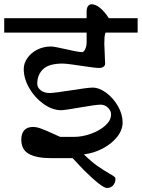

<svg xmlns="http://www.w3.org/2000/svg" viewBox="-27 -704 677 917"><path d="M386.7 -617.2V-649.4Q386.7 -665 393.1 -674.3Q399.4 -683.6 410.6 -683.6Q429.7 -683.6 451.2 -666Q472.7 -648.4 492.7 -617.2H630.4V-548.3H477.1Q473.1 -538.1 472.2 -525.6Q471.2 -513.2 471.2 -494.6Q471.2 -485.8 473.1 -448.7Q475.1 -409.7 475.1 -399.4Q475.1 -391.1 467.3 -385.3Q459.5 -379.4 445.8 -379.4Q428.2 -379.4 357.9 -390.1Q348.6 -391.6 317.1 -396Q285.6 -400.4 272 -400.4Q206.5 -400.4 178.7 -373.5Q150.9 -346.7 150.9 -304.2Q150.9 -286.6 167 -273.2Q183.1 -259.8 210.4 -259.8Q222.7 -259.8 251.7 -263.7Q280.8 -267.6 311.5 -272.5Q392.6 -285.6 415 -285.6Q446.8 -285.6 480.5 -260.7Q514.2 -235.8 536.4 -197Q558.6 -158.2 558.6 -119.1Q558.6 -83.5 533 -50.8Q507.3 -18.1 464.8 4.6Q422.4 27.3 374.5 33.2H373.5Q410.2 68.8 438 88.4Q465.8 107.9 497.1 126Q512.7 134.8 518.6 139.4Q524.4 144 524.4 149.9Q524.4 168.5 513.4 181.2Q502.4 193.8 483.4 193.8Q460.4 193.8 373.5 108.4L319.8 51.3H216.3Q147.9 51.3 111.3 31.2Q74.7 11.2 74.7 -37.1Q74.7 -65.4 88.4 -81.5Q102.1 -97.7 130.9 -97.7Q147.9 -97.7 169.9 -89.6Q191.9 -81.5 231 -63.5L260.3 -50.3H326.2Q366.2 -50.3 407.7 -65.2Q449.2 -80.1 476.3 -104.7Q503.4 -129.4 503.4 -157.2Q503.4 -175.8 488.5 -189.9Q473.6 -204.1 454.1 -204.1Q439.9 -204.1 415.3 -200.4Q390.6 -196.8 350.6 -189.9Q281.2 -177.7 264.6 -177.7Q223.1 -177.7 181.4 -207.3Q139.6 -236.8 113 -282.7Q86.4 -328.6 86.4 -374.5Q86.4 -401.4 103.5 -426.3Q120.6 -451.2 150.4 -466.6Q180.2 -481.9 216.3 -481.9Q231.9 -481.9 288.6 -468.8Q311.5 -463.4 333.3 -459.2Q355 -455.1 364.7 -455.1Q373 -455.1 379.9 -469.2Q386.7 -483.4 386.7 -502V-548.3H-6.8V-617.2Z"/></svg>

Font: Dekko
Style: Regular
Weight: 400
Designer: Multiple
Foundry: Sorkin Type
Version: Version 2.001